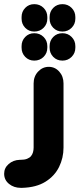

<svg xmlns="http://www.w3.org/2000/svg" viewBox="-118 -730 383 925"><path d="M-14 -648Q-14 -674 3.5 -692Q21 -710 47 -710Q74 -710 92 -692Q110 -674 110 -648V-640Q110 -614 92 -596Q74 -578 47 -578Q21 -578 3.5 -596Q-14 -614 -14 -640ZM121 -648Q121 -674 138.5 -692Q156 -710 183 -710Q209 -710 227 -692Q245 -674 245 -648V-640Q245 -614 227 -596Q209 -578 183 -578Q156 -578 138.5 -596Q121 -614 121 -640ZM47 -438Q21 -438 3.5 -456Q-14 -474 -14 -500V-508Q-14 -534 3.5 -552Q21 -570 47 -570Q74 -570 92 -552Q110 -534 110 -508V-500Q110 -474 92 -456Q74 -438 47 -438ZM183 -438Q156 -438 138.5 -456Q121 -474 121 -500V-508Q121 -534 138.5 -552Q156 -570 183 -570Q209 -570 227 -552Q245 -534 245 -508V-500Q245 -474 227 -456Q209 -438 183 -438ZM-11 175H-18Q-51 175 -74.5 156Q-98 137 -98 107Q-98 79 -76 60Q-54 41 -23 40H-20Q0 40 12.5 35Q25 30 31.5 22Q38 14 41 3.5Q44 -7 44 -19V-328Q44 -362 65.5 -385Q87 -408 117 -408Q147 -408 167.5 -385Q188 -362 188 -328V-19Q188 31 166.5 74.5Q145 118 101 145.5Q57 173 -11 175Z"/></svg>

Font: Beiruti Black
Style: Regular
Weight: 900
Designer: Arlette Boutros
Foundry: Boutros
Version: Version 1.41